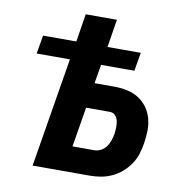

<svg xmlns="http://www.w3.org/2000/svg" viewBox="-82 -813 863 892"><g transform="rotate(10 350.0 -367.5)"><path d="M130 0 215 -516H58L73 -603H230L251 -735H398L377 -603H534L519 -516H362L347 -427H440Q471 -427 500 -421Q529 -415 553.5 -400Q578 -385 595 -362Q612 -339 620 -311Q628 -283 627.5 -252.5Q627 -222 622 -192Q618 -166 610 -140.5Q602 -115 586.5 -92Q571 -69 549.5 -50.5Q528 -32 503 -20.5Q478 -9 452 -4.5Q426 0 400 0ZM400 -120Q416 -120 431 -128Q446 -136 456 -150Q466 -164 471 -179.5Q476 -195 479 -211Q481 -227 481.5 -242Q482 -257 479 -271.5Q476 -286 466 -297Q456 -308 441 -308H328L297 -120Z"/></g></svg>

Font: Iosevka Aile Heavy Oblique
Style: Regular
Weight: 900
Italic angle: -9°
Designer: Belleve Invis
Foundry: Belleve Invis
Version: Version 31.1.0; ttfautohint (v1.8.4)